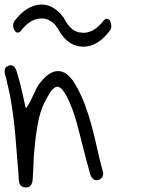

<svg xmlns="http://www.w3.org/2000/svg" viewBox="-20 -818 635 838"><path d="M15.6 -530.3Q26.4 -535.2 33.2 -532.2Q40 -529.3 44.4 -523.4Q48.8 -517.6 51.8 -509.3Q54.7 -501 56.6 -493.2Q67.4 -459 75.2 -422.4Q83 -385.7 92.8 -344.7Q103.5 -358.4 110.8 -373Q118.2 -387.7 125 -402.3Q131.8 -417 138.7 -431.2Q145.5 -445.3 155.3 -457Q195.3 -507.8 233.4 -507.8Q273.4 -507.8 305.7 -454.1Q332 -411.1 349.6 -363.8Q367.2 -316.4 380.4 -267.6Q393.6 -218.8 404.3 -168.9Q415 -119.1 428.7 -70.3Q432.6 -57.6 427.2 -46.9Q421.9 -36.1 408.2 -32.2Q394.5 -29.3 386.2 -37.1Q377.9 -44.9 374 -56.6Q365.2 -87.9 356.9 -119.1Q348.6 -150.4 340.8 -181.6Q327.1 -237.3 312 -292Q296.9 -346.7 271.5 -396.5Q249 -439.5 230.5 -439.5Q211.9 -439.5 188.5 -397.5Q157.2 -343.8 146 -283.2Q134.8 -222.7 129.9 -161.1Q127 -135.7 126.5 -111.3Q126 -86.9 124 -61.5Q123 -52.7 123 -42Q123 -31.2 120.6 -22Q118.2 -12.7 111.8 -6.3Q105.5 0 92.8 0Q80.1 0 73.2 -5.9Q66.4 -11.7 64 -20.5Q61.5 -29.3 61.5 -40Q61.5 -50.8 60.5 -60.5Q53.7 -140.6 47.4 -220.7Q41 -300.8 27.3 -380.9Q23.4 -405.3 17.6 -428.7Q11.7 -452.1 6.8 -476.6Q4.9 -484.4 2.4 -491.7Q0 -499 0 -506.3Q0 -513.7 2.9 -520Q5.9 -526.4 15.6 -530.3ZM44.9 -728.5Q94.7 -793 154.3 -797.9Q184.6 -799.8 208 -786.1Q233.4 -772.5 251 -750Q252 -749 252 -748Q253.9 -746.1 253.9 -745.1Q255.9 -744.1 256.3 -743.2Q256.8 -742.2 258.8 -740.2Q258.8 -739.3 259.3 -738.8Q259.8 -738.3 259.8 -737.3Q285.2 -687.5 323.2 -676.8H325.2H328.1Q345.7 -672.9 361.8 -676.8Q377.9 -680.7 391.1 -689Q404.3 -697.3 415 -708.5Q425.8 -719.7 432.6 -728.5Q438.5 -736.3 446.3 -736.3Q455.1 -736.3 460.9 -725.6Q465.8 -715.8 465.8 -703.6Q465.8 -691.4 459 -683.6Q406.2 -614.3 344.7 -614.3Q339.8 -614.3 334.5 -614.7Q329.1 -615.2 323.2 -616.2H321.3Q320.3 -616.2 319.8 -616.7Q319.3 -617.2 318.4 -617.2Q265.6 -628.9 230.5 -697.3Q229.5 -697.3 229.5 -697.8Q229.5 -698.2 228.5 -698.2Q227.5 -699.2 227.1 -700.2Q226.6 -701.2 225.6 -702.1Q223.6 -706.1 223.6 -706.1Q212.9 -719.7 194.3 -729.5Q177.7 -739.3 155.3 -737.3Q110.4 -734.4 71.3 -683.6Q65.4 -675.8 57.6 -675.8Q48.8 -675.8 43 -686.5Q37.1 -695.3 37.6 -708Q38.1 -720.7 44.9 -728.5Z"/></svg>

Font: Scriphy
Style: Regular
Weight: 400
Designer: Ala M. Lockhart
Foundry: Ala M. Lockhart
Version: Version 1.0 2021